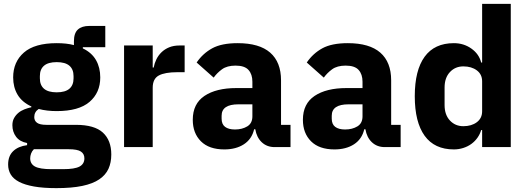

<svg xmlns="http://www.w3.org/2000/svg" viewBox="-20 -760 2728 992"><path d="M555 38Q555 80 540.5 112Q526 144 493 166.5Q460 189 405.5 200.5Q351 212 271 212Q203 212 155.5 203.5Q108 195 78.5 179.5Q49 164 35.5 141.5Q22 119 22 90Q22 46 48 21Q74 -4 120 -10V-21Q82 -28 63 -53.5Q44 -79 44 -113Q44 -134 52.5 -149.5Q61 -165 74.5 -176.5Q88 -188 106 -195Q124 -202 142 -206V-210Q94 -232 71 -270.5Q48 -309 48 -360Q48 -440 103.5 -488.5Q159 -537 273 -537Q325 -537 362 -527V-547Q362 -589 382.5 -607.5Q403 -626 441 -626H524V-516H408V-510Q454 -488 476 -449.5Q498 -411 498 -360Q498 -281 442.5 -233.5Q387 -186 273 -186Q222 -186 180 -197Q157 -182 157 -155Q157 -136 171.5 -125.5Q186 -115 220 -115H372Q468 -115 511.5 -75Q555 -35 555 38ZM416 58Q416 35 398 23Q380 11 335 11H155Q145 21 140.5 33.5Q136 46 136 58Q136 87 161 100.5Q186 114 246 114H306Q366 114 391 100.5Q416 87 416 58ZM273 -283Q317 -283 338.5 -301.5Q360 -320 360 -355V-367Q360 -402 338.5 -420.5Q317 -439 273 -439Q229 -439 207.5 -420.5Q186 -402 186 -367V-355Q186 -320 207.5 -301.5Q229 -283 273 -283Z M621 0V-525H769V-411H774Q778 -433 788 -453.5Q798 -474 814.5 -490Q831 -506 854 -515.5Q877 -525 908 -525H934V-387H897Q832 -387 800.5 -370Q769 -353 769 -307V0Z M1399 0Q1359 0 1332.5 -25Q1306 -50 1299 -92H1293Q1281 -41 1240 -14.5Q1199 12 1139 12Q1060 12 1018 -30Q976 -72 976 -141Q976 -224 1036.5 -264.5Q1097 -305 1201 -305H1284V-338Q1284 -376 1264 -398.5Q1244 -421 1197 -421Q1153 -421 1127 -402Q1101 -383 1084 -359L996 -437Q1028 -484 1076.5 -510.5Q1125 -537 1208 -537Q1320 -537 1376 -488Q1432 -439 1432 -345V-115H1481V0ZM1194 -91Q1231 -91 1257.5 -107Q1284 -123 1284 -159V-221H1212Q1125 -221 1125 -162V-147Q1125 -118 1143 -104.5Q1161 -91 1194 -91Z M1968 0Q1928 0 1901.5 -25Q1875 -50 1868 -92H1862Q1850 -41 1809 -14.5Q1768 12 1708 12Q1629 12 1587 -30Q1545 -72 1545 -141Q1545 -224 1605.5 -264.5Q1666 -305 1770 -305H1853V-338Q1853 -376 1833 -398.5Q1813 -421 1766 -421Q1722 -421 1696 -402Q1670 -383 1653 -359L1565 -437Q1597 -484 1645.5 -510.5Q1694 -537 1777 -537Q1889 -537 1945 -488Q2001 -439 2001 -345V-115H2050V0ZM1763 -91Q1800 -91 1826.5 -107Q1853 -123 1853 -159V-221H1781Q1694 -221 1694 -162V-147Q1694 -118 1712 -104.5Q1730 -91 1763 -91Z M2471 -88H2466Q2460 -67 2447 -48.5Q2434 -30 2415.5 -16.5Q2397 -3 2373.5 4.5Q2350 12 2325 12Q2225 12 2174 -58.5Q2123 -129 2123 -263Q2123 -397 2174 -467Q2225 -537 2325 -537Q2376 -537 2415.5 -509Q2455 -481 2466 -437H2471V-740H2619V0H2471ZM2374 -108Q2416 -108 2443.5 -128.5Q2471 -149 2471 -185V-340Q2471 -376 2443.5 -396.5Q2416 -417 2374 -417Q2332 -417 2304.5 -387.5Q2277 -358 2277 -308V-217Q2277 -167 2304.5 -137.5Q2332 -108 2374 -108Z"/></svg>

Font: IBMPlexSans-Bold
Style: Bold
Weight: 700
Designer: Mike Abbink, Paul van der Laan, Pieter van Rosmalen
Foundry: Bold Monday
Version: Version 3.1